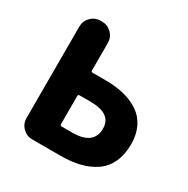

<svg xmlns="http://www.w3.org/2000/svg" viewBox="-167 -894 1023 1043"><g transform="rotate(30 344.5 -372.0)"><path d="M170.9 0Q135.7 0 110.8 -24.9Q85.9 -49.8 85.9 -85V-659.2Q85.9 -694.3 110.8 -719.2Q135.7 -744.1 170.9 -744.1H179.7Q214.8 -744.1 239.7 -719.2Q264.6 -694.3 264.6 -659.2V-487.3Q264.6 -477.5 274.4 -477.5H355.5Q419.9 -477.5 472.2 -464.4Q524.4 -451.2 564.5 -424.3Q604.5 -397.5 627 -352.1Q649.4 -306.6 649.4 -246.1Q649.4 -179.7 626.5 -130.9Q603.5 -82 562 -54.2Q520.5 -26.4 468.3 -13.2Q416 0 350.6 0ZM264.6 -150.4Q264.6 -140.6 274.4 -140.6H340.8Q474.6 -140.6 474.6 -243.2Q474.6 -335.9 340.8 -335.9H274.4Q264.6 -335.9 264.6 -326.2Z"/></g></svg>

Font: Gen Jyuu GothicX Heavy
Style: Bold
Weight: 900
Designer: [Source Han Sans]
Ryoko NISHIZUKA  (kana & ideographs); Paul D. Hunt (Latin, Greek & Cyrillic); Wenlong ZHANG  (bopomofo
Version: Version 1.002.20150607